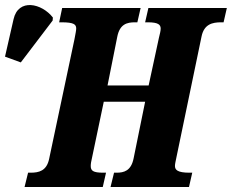

<svg xmlns="http://www.w3.org/2000/svg" viewBox="-119 -746 925 766"><path d="M-36 -497 91 -664 92 -676C48 -733 -46 -754 -65 -669L-99 -520ZM-21 0H291L304 -57H293C252 -57 243 -65 243 -84C243 -93 245 -103 248 -116L295 -340H460L414 -114C404 -64 375 -57 346 -57H336L322 0H635L648 -57H637C588 -57 579 -69 579 -84C579 -93 582 -103 585 -119L685 -600C695 -650 729 -657 763 -657H773L786 -714H473L460 -657H471C513 -657 522 -647 522 -632C522 -622 519 -612 515 -595L474 -405H310L349 -600C359 -650 388 -657 419 -657H429L442 -714H129L117 -657H127C177 -657 185 -648 185 -632C185 -624 182 -611 178 -589L77 -112C67 -64 36 -57 3 -57H-7Z"/></svg>

Font: Noto Serif ExtraCondensed Black
Style: Italic
Weight: 900
Width: 2
Italic angle: -12°
Designer: Monotype Design Team
Foundry: Monotype Imaging Inc.
Version: Version 2.014